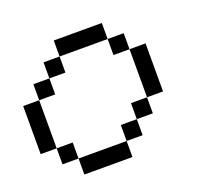

<svg xmlns="http://www.w3.org/2000/svg" viewBox="-110 -740 912 866"><g transform="rotate(-20 346.0 -307.5)"><path d="M153.8 0V-76.9H384.6V0ZM76.9 -76.9V-153.8H153.8V-76.9ZM384.6 -76.9V-153.8H461.5V-76.9ZM461.5 -153.8V-230.8H538.5V-153.8ZM0 -153.8V-384.6H76.9V-153.8ZM76.9 -384.6V-461.5H153.8V-384.6ZM538.5 -230.8V-461.5H615.4V-230.8ZM153.8 -461.5V-538.5H230.8V-461.5ZM461.5 -461.5V-538.5H538.5V-461.5ZM230.8 -538.5V-615.4H461.5V-538.5Z"/></g></svg>

Font: Mintsoda - Lime Green 13x16
Style: Regular
Weight: 400
Designer: Mintsoda-15
Version: Version 1.0